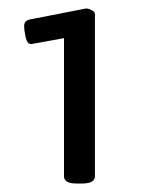

<svg xmlns="http://www.w3.org/2000/svg" viewBox="-20 -782 350 453"><path d="M161 -349Q131 -349 131 -366V-692L54 -678Q44 -678 40.5 -694Q37 -710 37 -721Q37 -733 50 -736L183 -762Q189 -762 196.5 -758Q204 -754 204 -749V-366Q204 -349 173 -349Z"/></svg>

Font: Asap SemiBold
Style: Regular
Weight: 600
Designer: Pablo Cosgaya
Foundry: Omnibus-Type
Version: Version 3.001; ttfautohint (v1.8.3)